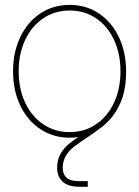

<svg xmlns="http://www.w3.org/2000/svg" viewBox="-20 -543 557 768"><path d="M32.2 -257.8Q32.2 -334 61 -394.5Q89.8 -455.1 141.4 -489.3Q192.9 -523.4 258.8 -523.4Q324.2 -523.4 375.5 -489.3Q426.8 -455.1 455.6 -394.5Q484.4 -334 484.4 -257.8Q484.4 -181.6 455.6 -121.1Q426.8 -60.5 375.5 -26.4Q324.2 7.8 258.8 7.8Q192.9 7.8 141.4 -26.4Q89.8 -60.5 61 -121.1Q32.2 -181.6 32.2 -257.8ZM461.9 -257.8Q461.9 -328.1 436 -383.5Q410.2 -439 364 -470Q317.9 -501 258.8 -501Q199.7 -501 153.3 -470Q106.9 -439 80.8 -383.5Q54.7 -328.1 54.7 -257.8Q54.7 -187.5 80.8 -132.1Q106.9 -76.7 153.3 -45.7Q199.7 -14.6 258.8 -14.6Q317.9 -14.6 364 -45.7Q410.2 -76.7 436 -132.1Q461.9 -187.5 461.9 -257.8ZM298.3 204.1Q252 204.1 230.2 183.3Q208.5 162.6 208.5 128.9Q208.5 95.7 222.4 71.8Q236.3 47.9 257.1 31.2Q277.8 14.6 314.9 -8.8Q364.3 -39.6 395.5 -66.7Q426.8 -93.8 448.7 -140.6Q470.7 -187.5 470.7 -257.8H484.4Q484.4 -182.1 461.7 -131.6Q439 -81.1 407 -52.2Q375 -23.4 325.7 8.8Q292.5 30.8 273.9 45.4Q255.4 60.1 243.2 80.8Q231 101.6 231 128.9Q231 153.3 245.8 167.5Q260.7 181.6 298.3 181.6H331.1V204.1Z"/></svg>

Font: Intratopia Thin
Style: Regular
Weight: 100
Designer: Rasmus Andersson
Foundry: rsms
Version: Version 3.000;Glyphs 3.2.3 (3260)